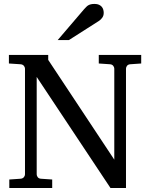

<svg xmlns="http://www.w3.org/2000/svg" viewBox="-20 -948 761 968"><path d="M636.2 -624Q625.5 -623 620.4 -616.2Q615.2 -609.4 615.2 -602.1V0H537.1L165 -560.1V-68.8Q165 -61.5 170.2 -54.7Q175.3 -47.9 186 -46.9L243.2 -43V0H26.9V-43L84 -46.9Q94.7 -47.9 100.3 -54.7Q106 -61.5 106 -68.8V-602.1Q106 -609.4 100.3 -616.2Q94.7 -623 84 -624L24.9 -627.9V-670.9H223.1V-646L556.2 -143.1V-602.1Q556.2 -609.4 550.8 -616.2Q545.4 -623 535.2 -624L478 -627.9V-670.9H691.9V-627.9ZM502.9 -883.3Q502.9 -869.6 496.3 -859.9Q489.7 -850.1 480 -843.3L327.6 -746.1H271L403.8 -901.4Q409.7 -907.7 414.6 -912.8Q419.4 -918 425.3 -921.4Q431.2 -924.8 438.7 -926.5Q446.3 -928.2 457 -928.2Q470.2 -928.2 479 -924.1Q487.8 -919.9 493.2 -913.6Q498.5 -907.2 500.7 -899.2Q502.9 -891.1 502.9 -883.3Z"/></svg>

Font: Charis SIL Viet
Style: Regular
Weight: 400
Foundry: SIL International
Version: Version 5.000